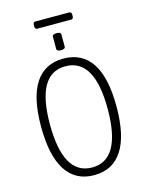

<svg xmlns="http://www.w3.org/2000/svg" viewBox="-140 -1044 863 1133"><g transform="rotate(-15 292.0 -477.0)"><path d="M292 6Q179 6 120.5 -84Q62 -174 62 -352Q62 -529 120.5 -617.5Q179 -706 292 -706Q406 -706 464.5 -617.5Q523 -529 523 -352Q523 -174 464.5 -84Q406 6 292 6ZM292 -41Q469 -41 469 -352Q469 -659 292 -659Q116 -659 116 -352Q116 -41 292 -41ZM293 -757Q267 -757 267 -771V-847Q267 -861 293 -861Q319 -861 319 -847V-771Q319 -757 293 -757ZM190 -916Q176 -916 176 -934V-942Q176 -960 190 -960H397Q411 -960 411 -942V-934Q411 -916 397 -916Z"/></g></svg>

Font: Asap Condensed ExtraLight
Style: Regular
Weight: 200
Width: 3
Designer: Pablo Cosgaya
Foundry: Omnibus-Type
Version: Version 3.001; ttfautohint (v1.8.4.7-5d5b)